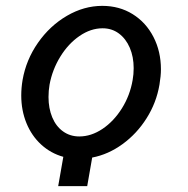

<svg xmlns="http://www.w3.org/2000/svg" viewBox="-20 -534 640 655"><path d="M432.5 -261Q436 -280.5 436 -301.5Q436 -340 422.8 -371Q409.5 -402 385.5 -419.8Q361.5 -437.5 330 -437.5Q289.5 -437.5 251.2 -411.2Q213 -385 185.8 -340.8Q158.5 -296.5 149 -245Q145.5 -224.5 145.5 -203Q145.5 -164.5 158.2 -133.8Q171 -103 195 -85.8Q219 -68.5 250.5 -68.5Q291 -68.5 329.5 -94.2Q368 -120 395.8 -164.2Q423.5 -208.5 432.5 -261ZM329 -514Q387 -514 432.5 -485.8Q478 -457.5 503.5 -408Q529 -358.5 529 -297.5Q529 -275 524 -245Q513.5 -183.5 480.2 -130.8Q447 -78 398.2 -42.5Q349.5 -7 294.5 3.5L277.5 101H178.5L196 1Q153 -11 120.5 -40.8Q88 -70.5 70.2 -114Q52.5 -157.5 52.5 -208.5Q52.5 -234 57 -261Q69 -330 109.5 -388Q150 -446 208.2 -480Q266.5 -514 329 -514Z"/></svg>

Font: JuliaMono SemiBold
Style: Italic
Weight: 600
Italic angle: -9°
Monospace: yes
Designer: cormullion
Foundry: corm
Version: Version 0.056; ttfautohint (v1.8.4)